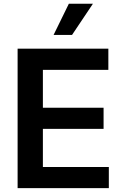

<svg xmlns="http://www.w3.org/2000/svg" viewBox="-20 -981 647 1001"><path d="M259.3 -798.8 338.9 -961.4H464.4L355.5 -798.8ZM71.8 0V-727.1H544.9V-616.7H203.6V-419.4H520V-309.1H203.6V-110.4H547.4V0Z"/></svg>

Font: Interop SemBd
Style: Regular
Weight: 600
Designer: Rasmus Andersson, Google, Jang Haemin
Foundry: jhaemin
Version: Version 1.007